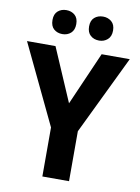

<svg xmlns="http://www.w3.org/2000/svg" viewBox="-99 -984 767 1049"><g transform="rotate(10 285.0 -459.0)"><path d="M285 -419 414 -714H570L359 -277V0H211V-272L0 -714H158ZM117 -852Q117 -885 136 -901.5Q155 -918 183 -918Q211 -918 230 -901.5Q249 -885 249 -852Q249 -819 230 -802Q211 -785 183 -785Q155 -785 136 -801.5Q117 -818 117 -852ZM320 -852Q320 -885 339 -901.5Q358 -918 387 -918Q414 -918 433.5 -901.5Q453 -885 453 -852Q453 -819 433.5 -802Q414 -785 387 -785Q358 -785 339 -802Q320 -819 320 -852Z"/></g></svg>

Font: Noto Sans Lao UI SemCond
Style: Bold
Weight: 700
Width: 4
Designer: Monotype Design Team
Foundry: Monotype Imaging Inc.
Version: Version 2.000; ttfautohint (v1.8.4.7-5d5b)